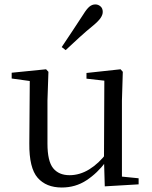

<svg xmlns="http://www.w3.org/2000/svg" viewBox="-20 -838 693 873"><path d="M260.9 14.6Q189.8 14.6 151.1 -29.8Q112.3 -74.2 113.3 -185.8L115.5 -483.7L137.7 -466.6L33.1 -481V-507.3L189.5 -523L200.2 -511.5L195.8 -380.4V-185.1Q195.8 -105.3 221.6 -73.3Q247.4 -41.4 296.3 -41.4Q342.8 -41.4 386.1 -68.1Q429.4 -94.9 464.9 -141.8L488.1 -103H461.7Q423.1 -51 373.2 -18.2Q323.3 14.6 260.9 14.6ZM456.4 9.3 452.8 -114.1V-115.5L454.4 -471.2L373.2 -480.3V-506.2L528.2 -523L538.4 -511.5L534.4 -380.4V-35L610.3 -27.4V0.2ZM260.6 -624Q284.7 -660.9 309.5 -697.4Q334.3 -734 359 -772.8Q374.3 -797.6 386.5 -807.7Q398.8 -817.9 413.6 -817.9Q426.5 -817.9 436.8 -809.1Q447.2 -800.3 447.2 -783.8Q447.2 -771.1 437.8 -756.9Q428.5 -742.7 405.1 -723.1Q371.5 -695.8 340.5 -667.5Q309.5 -639.2 278.6 -610.1Z"/></svg>

Font: Source Han Serif JP VF
Style: Regular
Weight: 250
Designer: Ryoko NISHIZUKA 西塚涼子 (kana & ideographs); Frank Grießhammer (Latin, Greek & Cyrillic); Wenlong ZHANG 张文龙 (bopomofo); San
Foundry: Adobe
Version: Version 2.001;hotconv 1.1.0;makeotfexe 2.6.0